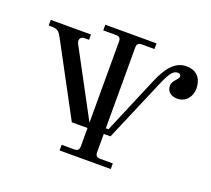

<svg xmlns="http://www.w3.org/2000/svg" viewBox="-121 -867 1124 1022"><g transform="rotate(20 441.0 -356.0)"><path d="M28 -605H46C82 -605 91 -590 106 -562L320 -163H409V-59C409 -41 401 -32 382 -32H310V0H600V-32H528C509 -32 501 -41 501 -59V-163H539L689 -515C723 -595 740 -604 762 -604C774 -604 778 -596 778 -589C778 -583 775 -577 764 -565C753 -552 744 -541 744 -525C744 -490 771 -473 803 -473C854 -473 882 -514 882 -558C882 -595 867 -652 792 -652C729 -652 687 -601 651 -514L516 -195H501V-653C501 -672 509 -680 528 -680H600V-712H310V-680H382C401 -680 409 -672 409 -653V-195H408L208 -568C206 -572 204 -579 204 -583C204 -594 211 -606 228 -607H256V-637H28Z"/></g></svg>

Font: Old Standard
Style: Regular
Weight: 400
Designer: Alexey Kryukov <alexios@thessalonica.org.ru>
Version: Version 2.0